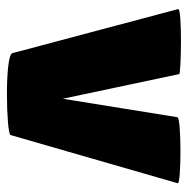

<svg xmlns="http://www.w3.org/2000/svg" viewBox="-14 -532 548 561"><g transform="rotate(90 260.5 -251.0)"><path d="M135 -12C146 10 366 5 374 -7L515 -496C518 -506 326 -507 322 -495L268 -160L196 -500C196 -506 2 -509 6 -497Z"/></g></svg>

Font: Lilita 2
Style: Regular
Weight: 400
Designer: Juan Montoreano
Foundry: Juan Montoreano
Version: Version 2.001